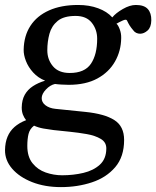

<svg xmlns="http://www.w3.org/2000/svg" viewBox="-23 -515 626 769"><path d="M221.2 234.4Q156.7 234.4 105.7 214.4Q54.7 194.3 25.6 160.6Q-3.4 127 -2.9 85.9Q-2.4 55.7 7.1 32.7Q16.6 9.8 35.2 -6.6Q53.7 -22.9 81.5 -33.7Q73.7 -43.5 68.8 -55.9Q64 -68.4 64 -84.5Q64.5 -114.7 76.2 -135.5Q87.9 -156.2 108.9 -169.9Q129.9 -183.6 157.7 -191.9Q129.4 -203.1 109.9 -224.6Q90.3 -246.1 80.8 -270.8Q71.3 -295.4 71.8 -315.9Q72.8 -371.6 98.9 -411.6Q125 -451.7 173.6 -473.4Q222.2 -495.1 290 -495.1Q334.5 -495.1 370.1 -481.9Q405.8 -468.8 426.8 -445.3Q440.4 -462.4 468.8 -478.8Q497.1 -495.1 521 -495.1Q554.2 -495.1 568.8 -479Q583.5 -462.9 583 -433.6Q582.5 -405.8 568.1 -392.8Q553.7 -379.9 538.1 -379.9Q530.3 -379.9 522.9 -383.3Q515.6 -386.7 511.2 -393.1Q502 -403.8 496.3 -412.8Q490.7 -421.9 485.8 -432.6Q482.9 -439.5 468 -432.6Q453.1 -425.8 443.4 -419.9Q449.7 -415.5 456.3 -398.4Q462.9 -381.3 462.4 -362.8Q461.9 -311.5 437.7 -268.8Q413.6 -226.1 367.2 -200.7Q320.8 -175.3 252 -175.3Q239.7 -175.3 223.4 -176.3Q207 -177.2 197.3 -178.7Q177.7 -174.3 161.1 -156.7Q144.5 -139.2 144 -122.6Q143.6 -105 159.2 -93.3Q174.8 -81.5 198.7 -79.1L317.9 -66.9Q395.5 -59.1 434.8 -34.2Q474.1 -9.3 474.1 45.4Q474.1 112.8 438.5 154.5Q402.8 196.3 345.2 215.3Q287.6 234.4 221.2 234.4ZM256.3 -222.7Q316.4 -222.7 341.3 -259.8Q366.2 -296.9 366.2 -359.9Q366.2 -396.5 344.7 -423.8Q323.2 -451.2 279.8 -451.2Q232.4 -451.2 208 -431.2Q183.6 -411.1 175 -379.6Q166.5 -348.1 166.5 -313.5Q166.5 -276.4 189.2 -249.5Q211.9 -222.7 256.3 -222.7ZM226.1 187Q271 187 311 177.5Q351.1 168 376.7 144.8Q402.3 121.6 402.8 80.6Q403.3 54.7 380.6 41.3Q357.9 27.8 324.2 22Q290.5 16.1 256.8 12.7L191.4 5.9Q171.4 3.4 150.9 -0.2Q130.4 -3.9 113.3 -11.7Q96.2 1.5 91.3 21.5Q86.4 41.5 86.4 69.3Q86.4 112.8 107.2 138.7Q127.9 164.6 159.9 175.8Q191.9 187 226.1 187Z"/></svg>

Font: Gelasio
Style: Italic
Weight: 400
Italic angle: -8.5°
Designer: Eben Sorkin
Foundry: Eben Sorkin
Version: Version 1.008